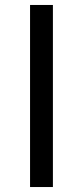

<svg xmlns="http://www.w3.org/2000/svg" viewBox="-20 -753 333 773"><path d="M101 0V-733H193V0Z"/></svg>

Font: Noto Sans TC Thin
Style: Regular
Weight: 400
Version: Version 2.004-H2;hotconv 1.0.118;makeotfexe 2.5.65603